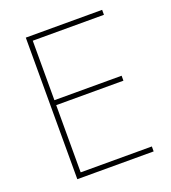

<svg xmlns="http://www.w3.org/2000/svg" viewBox="-131 -812 812 910"><g transform="rotate(-20 275.0 -357.0)"><path d="M488 0H103V-714H488V-689H129V-389H468V-364H129V-25H488Z"/></g></svg>

Font: Noto Sans Gujarati Thin
Style: Regular
Weight: 100
Designer: Jelle Bosma - Monotype Design Team, Universal Thirst
Foundry: Monotype Imaging Inc.
Version: Version 2.106; ttfautohint (v1.8.4.7-5d5b)